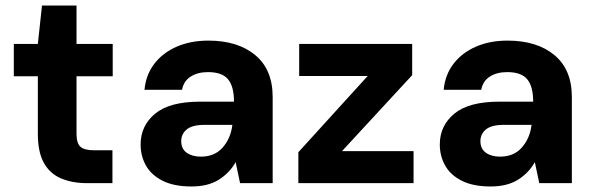

<svg xmlns="http://www.w3.org/2000/svg" viewBox="-20 -663 2150 695"><path d="M296 0Q242 0 201.5 -17Q161 -34 139 -73Q117 -112 117 -179V-387H30V-504H117L132 -643H257V-504H388V-387H257V-178Q257 -145 271 -132Q285 -119 321 -119H387V0Z M673 12Q610 12 569 -8.5Q528 -29 508.5 -63.5Q489 -98 489 -140Q489 -208 541.5 -251.5Q594 -295 704 -295H827Q827 -350 805.5 -376Q784 -402 733 -402Q696 -402 670.5 -386Q645 -370 639 -338H503Q508 -392 538.5 -432Q569 -472 619.5 -494Q670 -516 734 -516Q841 -516 904 -463.5Q967 -411 967 -312V0H849L833 -76Q811 -37 772 -12.5Q733 12 673 12ZM707 -96Q757 -96 786 -129Q815 -162 821 -210V-211H720Q676 -211 656 -194.5Q636 -178 636 -152Q636 -124 656 -110Q676 -96 707 -96Z M1060 0V-112L1311 -388H1063V-504H1472V-391L1218 -116H1477V0Z M1756 12Q1693 12 1652 -8.5Q1611 -29 1591.5 -63.5Q1572 -98 1572 -140Q1572 -208 1624.5 -251.5Q1677 -295 1787 -295H1910Q1910 -350 1888.5 -376Q1867 -402 1816 -402Q1779 -402 1753.5 -386Q1728 -370 1722 -338H1586Q1591 -392 1621.5 -432Q1652 -472 1702.5 -494Q1753 -516 1817 -516Q1924 -516 1987 -463.5Q2050 -411 2050 -312V0H1932L1916 -76Q1894 -37 1855 -12.5Q1816 12 1756 12ZM1790 -96Q1840 -96 1869 -129Q1898 -162 1904 -210V-211H1803Q1759 -211 1739 -194.5Q1719 -178 1719 -152Q1719 -124 1739 -110Q1759 -96 1790 -96Z"/></svg>

Font: DM Sans ExtraBold
Style: Regular
Weight: 800
Designer: Colophon Foundry, Jonny Pinhorn
Foundry: Colophon Foundry
Version: Version 4.004; ttfautohint (v1.8.4.7-5d5b)